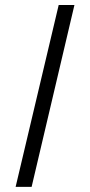

<svg xmlns="http://www.w3.org/2000/svg" viewBox="-20 -726 357 762"><path d="M42 15.6 212.9 -706.1H275.4L105.5 15.6Z"/></svg>

Font: Post No Bills Jaffna Medium
Style: Regular
Weight: 500
Designer: Kosala Senevirathne, Siva Puranthara, Lasantha Premarathna, Tharique Azeez
Foundry: Mooniak
Version: Version 1.220 ; ttfautohint (v1.6)